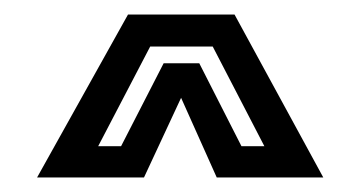

<svg xmlns="http://www.w3.org/2000/svg" viewBox="-20 -734 496 264"><path d="M31 -490 156 -714H302.5L424.5 -490H278L229 -599.5L178 -490ZM115 -533H146.5L205 -647H254L312 -533H343.5L272.5 -670H186.5Z"/></svg>

Font: Tourney Thin SemiBold
Style: Regular
Weight: 600
Version: Version 1.015